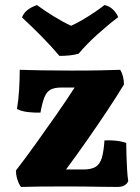

<svg xmlns="http://www.w3.org/2000/svg" viewBox="-20 -737 554 759"><path d="M63 2Q54 -10 48.5 -28Q43 -46 43 -63Q80 -111 122 -169.5Q164 -228 204.5 -286Q245 -344 275 -391H223Q196 -391 180.5 -383Q165 -375 156 -353.5Q147 -332 140 -292Q116 -291 90.5 -294Q65 -297 47 -306Q53 -340 55.5 -381.5Q58 -423 58 -461Q89 -460 142.5 -459Q196 -458 263 -458Q333 -458 378 -459Q423 -460 455 -461Q462 -451 466 -435Q470 -419 470 -403Q439 -352 401 -295Q363 -238 322 -179.5Q281 -121 241 -67H309Q341 -67 358 -77.5Q375 -88 382.5 -113Q390 -138 393 -182Q415 -183 436.5 -181Q458 -179 479 -172Q479 -150 480 -121.5Q481 -93 482.5 -66Q484 -39 487 -21Q477 2 444 2Q421 2 387.5 1.5Q354 1 317.5 0.5Q281 0 249 0Q183 0 136.5 0.5Q90 1 63 2ZM215 -516Q182 -555 143.5 -594Q105 -633 67 -668Q78 -700 126 -717Q156 -695 191.5 -673Q227 -651 261 -635Q281 -644 306 -658.5Q331 -673 354.5 -689Q378 -705 393 -717Q413 -713 427.5 -698.5Q442 -684 447 -669Q406 -638 363.5 -599.5Q321 -561 291 -525Q275 -520 255 -518Q235 -516 215 -516Z"/></svg>

Font: Vollkorn ExtraBold
Style: Regular
Weight: 800
Designer: Friedrich Althausen
Foundry: Friedrich Althausen
Version: Version 5.000; ttfautohint (v1.8.3)